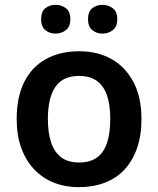

<svg xmlns="http://www.w3.org/2000/svg" viewBox="-20 -764 654 794"><path d="M565 -272Q565 -204 547 -152Q529 -100 495.5 -63.5Q462 -27 413.5 -8.5Q365 10 306 10Q250 10 203 -8.5Q156 -27 121.5 -63.5Q87 -100 68 -152Q49 -204 49 -272Q49 -362 80 -424.5Q111 -487 169.5 -519.5Q228 -552 308 -552Q384 -552 441.5 -519.5Q499 -487 532 -424.5Q565 -362 565 -272ZM178 -272Q178 -215 191.5 -174.5Q205 -134 233.5 -113Q262 -92 307 -92Q353 -92 381.5 -113Q410 -134 423 -174.5Q436 -215 436 -272Q436 -330 422.5 -369.5Q409 -409 380.5 -429.5Q352 -450 307 -450Q239 -450 208.5 -404Q178 -358 178 -272ZM150 -684Q150 -716 167.5 -730Q185 -744 210 -744Q234 -744 252.5 -730Q271 -716 271 -684Q271 -654 252.5 -639.5Q234 -625 210 -625Q185 -625 167.5 -639.5Q150 -654 150 -684ZM344 -684Q344 -716 361.5 -730Q379 -744 404 -744Q428 -744 446.5 -730Q465 -716 465 -684Q465 -654 446.5 -639.5Q428 -625 404 -625Q379 -625 361.5 -639.5Q344 -654 344 -684Z"/></svg>

Font: Noto Sans Thai SemiBold
Style: Regular
Weight: 600
Version: Version 2.001